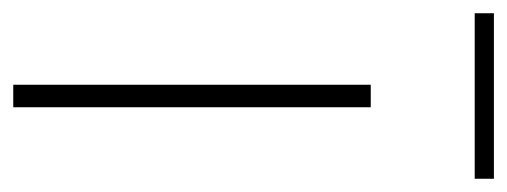

<svg xmlns="http://www.w3.org/2000/svg" viewBox="-294 -508 766 290"><g transform="rotate(90 89.0 -363.0)"><path d="M72 0V-540H106V0ZM-36 -697V-726H214V-697Z"/></g></svg>

Font: Encode Sans Cnd Th
Style: Regular
Weight: 100
Width: 3
Designer: Multiple Designers
Foundry: Impallari Type
Version: Version 3.002; ttfautohint (v1.8.3) -l 8 -r 50 -G 200 -x 14 